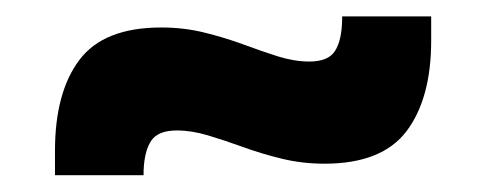

<svg xmlns="http://www.w3.org/2000/svg" viewBox="-20 -432 592 234"><path d="M375.5 -232.5Q348.5 -232.5 323.8 -238.5Q299 -244.5 276.2 -252.8Q253.5 -261 233.5 -267Q213.5 -273 195.5 -273Q173 -273 164.5 -260.8Q156 -248.5 155 -224V-218.5H47V-248Q47 -319.5 76.8 -359Q106.5 -398.5 176.5 -398.5Q204.5 -398.5 229.5 -392.2Q254.5 -386 276.8 -377.8Q299 -369.5 319 -363.2Q339 -357 357 -357Q380 -357 388.2 -369.8Q396.5 -382.5 397 -408V-412H505.5V-382.5Q505.5 -312 475.5 -272.2Q445.5 -232.5 375.5 -232.5Z"/></svg>

Font: Anek Odia
Style: Bold
Weight: 700
Designer: Yesha Goshar & Mahesh Sahu (Odia), Yesha Goshar (Latin)
Foundry: Ek Type
Version: Version 1.003